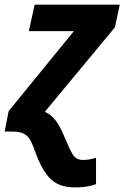

<svg xmlns="http://www.w3.org/2000/svg" viewBox="-43 -566 535 826"><path d="M280.8 240.2Q210.4 240.2 173.6 203.1Q136.7 166 108.9 87.9Q99.1 59.1 88.9 39.6Q78.6 20 61.3 10Q43.9 0 12.2 0H-22.9L-5.9 -87.9L274.9 -432.1H81.1L106 -545.9H472.2L451.2 -448.2L149.9 -85Q177.2 -72.8 196.5 -47.6Q215.8 -22.5 233.9 22Q255.9 75.2 270 98.6Q284.2 122.1 314 122.1Q340.8 122.1 370.1 112.8V226.1Q335 240.2 280.8 240.2Z"/></svg>

Font: Open Sans
Style: Bold Italic
Weight: 700
Italic angle: -12°
Designer: Monotype Design Team
Foundry: Monotype Imaging Inc.
Version: Version 3.003; ttfautohint (v1.8.4)